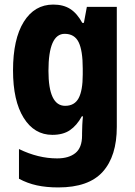

<svg xmlns="http://www.w3.org/2000/svg" viewBox="-20 -580 589 840"><path d="M213 -560Q257 -560 287 -541Q317 -522 340 -480H347L360 -550H491V-25Q491 103 429.5 171.5Q368 240 235 240Q183 240 141.5 231Q100 222 63 202V72Q147 113 230 113Q281 113 310 89.5Q339 66 339 13V4Q339 -12 340 -33Q341 -54 343 -71H338Q316 -31 286 -10.5Q256 10 209 10Q130 10 83.5 -64.5Q37 -139 37 -272Q37 -409 84 -484.5Q131 -560 213 -560ZM263 -432Q192 -432 192 -270Q192 -117 265 -117Q306 -117 324 -150.5Q342 -184 342 -254V-280Q342 -359 324 -395.5Q306 -432 263 -432Z"/></svg>

Font: Noto Sans Lao UI Cond ExtBd
Style: Regular
Weight: 800
Width: 3
Designer: Monotype Design Team
Foundry: Monotype Imaging Inc.
Version: Version 2.000; ttfautohint (v1.8.4.7-5d5b)